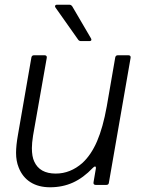

<svg xmlns="http://www.w3.org/2000/svg" viewBox="-20 -783 598 813"><path d="M59 -74Q48 -101 48 -136Q48 -167 56 -212L113 -540Q115 -549 124 -549H169Q174 -549 176.5 -546Q179 -543 178 -538L120 -209Q115 -177 115 -156Q115 -120 125 -99Q148 -48 216 -48Q278 -48 329 -93Q366 -127 391 -185Q416 -243 432 -332L468 -540Q470 -549 479 -549H524Q529 -549 531.5 -546Q534 -543 533 -538L441 -9Q440 0 430 0H385Q380 0 377.5 -3Q375 -6 376 -11L386 -70V-73Q386 -78 382 -78Q379 -78 373 -72Q333 -30 289 -10Q245 10 192 10Q143 10 109 -11.5Q75 -33 59 -74ZM323 -609Q315 -609 311 -615L215 -751Q213 -753 213 -757Q213 -759 215 -761Q217 -763 221 -763H274Q281 -763 286 -756L365 -621Q367 -617 367 -615Q367 -609 358 -609Z"/></svg>

Font: Open Sauce Two Light Italic
Style: Regular
Weight: 300
Italic angle: -10°
Designer: Alfredo Marco Pradil
Foundry: Creative Sauce Fz LLC
Version: Version 1.477